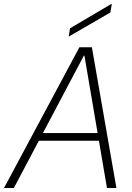

<svg xmlns="http://www.w3.org/2000/svg" viewBox="-52 -935 655 955"><path d="M-32 0 343 -700H405L527 0H480L368 -658H365L17 0ZM116 -235 138 -273H455L463 -235ZM290 -753 296 -794 501 -915H504L497 -873Z"/></svg>

Font: DM Sans 36pt ExtraLight
Style: Italic
Weight: 250
Italic angle: -10°
Designer: Colophon Foundry, Jonny Pinhorn
Foundry: Colophon Foundry
Version: Version 4.004;gftools[0.9.30]